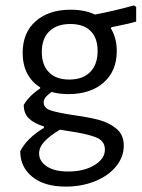

<svg xmlns="http://www.w3.org/2000/svg" viewBox="-20 -499 527 712"><path d="M393 -398 391 -394Q413 -359 413 -309Q413 -236 364.5 -193Q316 -150 233 -150Q200 -150 171 -158Q154 -145 148 -137Q142 -129 142 -119Q142 -98 168 -89.5Q194 -81 253 -72Q311 -64 348 -54Q385 -44 412 -21.5Q439 1 439 41Q439 83 410.5 118Q382 153 332.5 173Q283 193 224 193Q144 193 99.5 156.5Q55 120 55 62Q79 14 143 -25V-30Q107 -41 87.5 -59.5Q68 -78 68 -110Q89 -145 129 -171V-175Q97 -195 80.5 -227.5Q64 -260 64 -303Q64 -378 112.5 -420.5Q161 -463 242 -463Q295 -463 332 -445Q401 -458 477 -479L485 -473V-419Q454 -410 393 -398ZM342 -310Q342 -358 316 -384Q290 -410 241 -410Q191 -410 163 -383Q135 -356 135 -306Q135 -258 161.5 -231Q188 -204 237 -204Q287 -204 314.5 -232Q342 -260 342 -310ZM234 -13 202 -18Q164 5 144.5 26Q125 47 125 70Q125 99 153.5 118Q182 137 233 137Q291 137 330 113.5Q369 90 369 56Q369 23 335.5 10Q302 -3 234 -13Z"/></svg>

Font: Alegreya Sans
Style: Regular
Weight: 400
Designer: Juan Pablo del Peral
Foundry: Huerta Tipografica
Version: Version 2.008; ttfautohint (v1.6)